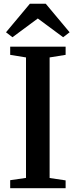

<svg xmlns="http://www.w3.org/2000/svg" viewBox="-20 -988 398 1008"><path d="M116.5 -54V-686.5L33.5 -700V-743H324.5V-700L240.5 -686.5V-53.5L324.5 -41V0H33.5V-42ZM45.5 -792.5 11.5 -818.5 137 -968.5H220L345.5 -818.5L311.5 -792.5L178.5 -891Z"/></svg>

Font: Merriweather 60pt SemiBold
Style: Regular
Weight: 600
Version: Version 2.100